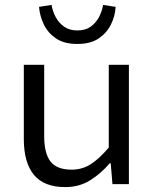

<svg xmlns="http://www.w3.org/2000/svg" viewBox="-20 -750 640 782"><path d="M246 12Q159 12 118 -38Q77 -88 77 -184V-486H160V-195Q160 -126 185.5 -92.5Q211 -59 272 -59Q314 -59 348.5 -80.5Q383 -102 423 -149V-486H505V0H438L431 -85H427Q390 -42 346 -15Q302 12 246 12ZM295 -571Q241 -571 208 -593.5Q175 -616 158.5 -650.5Q142 -685 139 -722L190 -730Q194 -705 206.5 -681Q219 -657 241 -641.5Q263 -626 295 -626Q328 -626 349.5 -641.5Q371 -657 383.5 -681Q396 -705 400 -730L451 -722Q449 -685 432 -650.5Q415 -616 382 -593.5Q349 -571 295 -571Z"/></svg>

Font: SauceCodePro NFM
Style: Regular
Weight: 400
Monospace: yes
Designer: Paul D. Hunt, Teo Tuominen
Foundry: Adobe
Version: Version 2.042;hotconv 1.1.0;makeotfexe 2.6.0;Nerd Fonts 3.3.